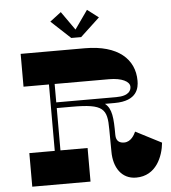

<svg xmlns="http://www.w3.org/2000/svg" viewBox="-59 -954 898 1008"><g transform="rotate(-5 389.5 -450.0)"><path d="M394 -760 496 -855 437 -900 368 -802 299 -900 240 -855 342 -760ZM633 -241C626 -226 608 -189 571 -189C549 -189 528 -198 528 -233C528 -322 524 -372 488 -400H539C660 -400 669 -470 669 -506C669 -619 584 -700 408 -700H70V-527H204V-177H70V0H377V-177H234V-400H314C480 -400 499 -374 499 -264L500 -147C500 -64 541 0 618 0C724 0 762 -100 769 -171ZM234 -430V-527H521C587 -527 629 -506 629 -478C629 -461 620 -430 550 -430Z"/></g></svg>

Font: Space Cowgirl Black
Style: Regular
Weight: 900
Designer: Valery Marier
Foundry: Valery Marier
Version: Version 1.000;hotconv 1.0.109;makeotfexe 2.5.65596